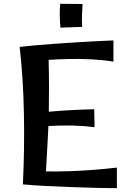

<svg xmlns="http://www.w3.org/2000/svg" viewBox="-20 -982 673 1007"><path d="M100 -15Q109 -197 105.5 -384Q102 -571 83 -736Q117 -740 167 -744.5Q217 -749 274.5 -753Q332 -757 389.5 -760.5Q447 -764 495.5 -766.5Q544 -769 575 -770V-659Q518 -668 456 -671Q394 -674 336.5 -672.5Q279 -671 235 -668Q237 -591 237 -524.5Q237 -458 236 -396Q301 -402 362.5 -405Q424 -408 474 -409L476 -315Q421 -322 362.5 -323.5Q304 -325 234 -321Q231 -265 228 -207Q225 -149 221 -83Q276 -82 339.5 -84Q403 -86 468 -91Q533 -96 593 -103V5Q552 5 490.5 3.5Q429 2 359 -0.5Q289 -3 221 -6.5Q153 -10 100 -15ZM297 -837Q294 -866 293.5 -900Q293 -934 296 -962L413 -961Q411 -930 410 -900.5Q409 -871 411 -841Z"/></svg>

Font: Marhey
Style: Regular
Weight: 400
Designer: Nur Syamsi & Bustanul Arifin
Foundry: Namelatype
Version: Version 1.000; ttfautohint (v1.8.4.7-5d5b)